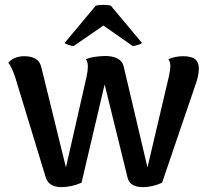

<svg xmlns="http://www.w3.org/2000/svg" viewBox="-20 -755 856 789"><path d="M283 -566Q275 -566 261 -570.5Q247 -575 246 -579L373 -731Q382 -735 404.5 -735Q427 -735 436 -731L563 -579Q562 -575 547.5 -570.5Q533 -566 525 -566L405 -650ZM231 14Q181 14 168 -26L42 -439Q27 -483 14 -497Q37 -524 80 -524Q140 -524 150 -478L251 -67L336 -441Q341 -463 341 -482Q341 -501 333 -512Q359 -523 410 -525Q477 -525 488 -483L586 -67L674 -441Q680 -469 680 -482Q680 -501 672 -512Q701 -524 732 -524Q766 -524 781.5 -512Q797 -500 797 -474Q797 -445 785 -412L646 -4Q606 14 567 14Q513 14 504 -26L410 -408L315 -4Q273 14 231 14Z"/></svg>

Font: Arima Koshi Semi Bold
Style: Regular
Weight: 600
Designer: Joana Correia and Natanael Gama
Foundry: NDISCOVER
Version: Version 1.019;PS 001.019;hotconv 1.0.88;makeotf.lib2.5.64775